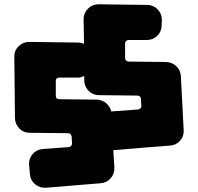

<svg xmlns="http://www.w3.org/2000/svg" viewBox="-20 -875 926 898"><path d="M504 -354 626 -363Q633 -364 637.5 -369Q642 -374 641 -380L639 -413Q639 -419 634.5 -423.5Q630 -428 623 -428L443 -430Q414 -430 394.5 -450Q375 -470 374 -498V-520Q360 -512 343 -512H257Q241 -512 241 -496V-427Q241 -411 257 -411L433 -409Q458 -408 476.5 -392.5Q495 -377 500 -354ZM582 -688Q575 -688 570 -683.5Q565 -679 565 -672V-603Q565 -596 570 -591.5Q575 -587 582 -587L757 -585Q785 -584 804.5 -565.5Q824 -547 826 -519L839 -266Q841 -238 822.5 -217Q804 -196 775 -194Q712 -189 658 -185Q635 -183 612 -181Q589 -179 569.5 -177.5Q550 -176 535.5 -174.5Q521 -173 515 -173Q509 -173 510 -166.5Q511 -160 511 -154L515 -90Q516 -62 497.5 -41Q479 -20 451 -18L195 3Q166 5 144 -13.5Q122 -32 120 -61L116 -104Q114 -133 132.5 -154.5Q151 -176 180 -178L302 -187Q309 -188 313 -193Q317 -198 317 -204L315 -237Q314 -243 309.5 -247.5Q305 -252 299 -252L118 -254Q90 -254 70.5 -274Q51 -294 50 -322L47 -609Q46 -638 67 -658.5Q88 -679 117 -679L344 -676Q359 -676 373 -670L371 -785Q371 -814 391.5 -834.5Q412 -855 441 -855L668 -852Q697 -852 717 -831.5Q737 -811 737 -782L736 -757Q736 -728 716 -708Q696 -688 667 -688Z"/></svg>

Font: d puntillas B to tiptoe
Style: Regular
Weight: 400
Designer: deFharo
Foundry: deFharo.com
Version: Version 1.001 2012